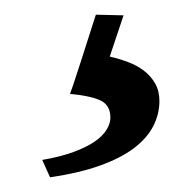

<svg xmlns="http://www.w3.org/2000/svg" viewBox="-20 -27 269 264"><path d="M199.2 111.8Q199.2 129.9 190.7 146.5Q182.1 163.1 164.1 176.8Q146 190.4 117.4 200.7Q88.9 210.9 48.8 216.8L38.1 192.9Q63.5 188.5 81.3 181.9Q99.1 175.3 110.4 167.5Q121.6 159.7 126.7 151.1Q131.8 142.6 131.8 134.8Q131.8 118.2 119.1 111.6Q106.4 105 76.2 102.1Q76.2 102.1 76.9 100.3Q77.6 98.6 81.1 88.4Q84.5 78.1 91.6 56.2Q98.6 34.2 111.8 -6.8L149.9 -5.9L130.9 50.8Q143.6 53.7 156 58.3Q168.5 63 178 70.3Q187.5 77.6 193.4 87.9Q199.2 98.1 199.2 111.8Z"/></svg>

Font: Gentium
Style: Regular
Weight: 400
Designer: J. Victor Gaultney
Version: Version 1.03; 2011; OFL 1.1 release